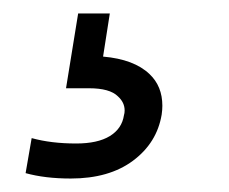

<svg xmlns="http://www.w3.org/2000/svg" viewBox="-20 -30 340 285"><path d="M85 235Q47 235 18 227L27 175Q56 183 93 183Q125 183 143 172Q161 161 164 141Q165 138 165 134Q165 122 155 113Q143 101 112 101H78L96 -10H143L133 54Q179 58 202 80Q221 98 221 127Q221 133 220 140Q213 182 177.5 208.5Q142 235 85 235Z"/></svg>

Font: Sora Light
Style: Italic
Weight: 300
Designer: Jonathan Barnbrook, Juli√°n Moncada
Version: Version 1.000